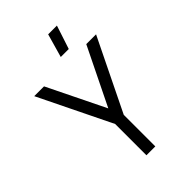

<svg xmlns="http://www.w3.org/2000/svg" viewBox="-247 -953 1054 1054"><g transform="rotate(-45 280.0 -425.5)"><path d="M315 -245V0H246V-243L40 -665H116L280 -330L444 -665H520ZM402 -851 357 -714H295L334 -851Z"/></g></svg>

Font: Sulphur Point
Style: Regular
Weight: 400
Designer: Noponies / Dale Sattler
Foundry: Noponies
Version: Version 1.000; ttfautohint (v1.8)